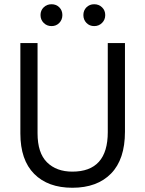

<svg xmlns="http://www.w3.org/2000/svg" viewBox="-20 -877 685 905"><path d="M569 -256Q569 -126 503.5 -59Q438 8 321 8Q206 8 141 -57.5Q76 -123 76 -248V-674H157V-249Q157 -156 201.5 -112Q246 -68 321 -68Q488 -68 488 -254V-674H569ZM461 -842.5Q476 -828 476 -806Q476 -784 461 -769Q446 -754 424 -754Q402 -754 387.5 -769Q373 -784 373 -806Q373 -828 387.5 -842.5Q402 -857 424 -857Q446 -857 461 -842.5ZM259.5 -842.5Q274 -828 274 -806Q274 -784 259.5 -769Q245 -754 223 -754Q201 -754 186 -769Q171 -784 171 -806Q171 -828 186 -842.5Q201 -857 223 -857Q245 -857 259.5 -842.5Z"/></svg>

Font: Hind Siliguri
Style: Regular
Weight: 400
Designer: Jyotish Sonowal
Foundry: Indian Type Foundry
Version: Version 1.001;PS 1.0;hotconv 1.0.86;makeotf.lib2.5.63406; tt